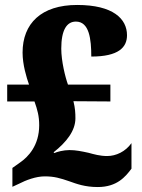

<svg xmlns="http://www.w3.org/2000/svg" viewBox="-20 -744 571 774"><path d="M374 10C452 10 486 -32 510 -64V-167C486 -133 448 -115 412 -115C383 -115 359 -122 337 -128C309 -134 286 -139 260 -139C236 -139 210 -132 199 -127L196 -130C248 -171 284 -217 284 -267C284 -288 283 -308 276 -336L425 -335V-403H254C243 -433 227 -498 227 -548C227 -623 249 -657 286 -657C340 -657 348 -586 348 -516C458 -516 492 -553 492 -602C492 -668 436 -724 291 -724C146 -724 71 -649 71 -532C71 -483 87 -431 97 -403H9V-335H119C131 -301 138 -276 138 -239C138 -157 93 -111 61 -89L30 -67V9L56 -3C85 -18 125 -33 160 -33C199 -33 222 -26 260 -13C288 -3 322 10 374 10Z"/></svg>

Font: Noto Serif Tamil SemiCondensed Black
Style: Regular
Weight: 900
Width: 4
Designer: Indian Type Foundry, Tom Grace, and the Monotype Design Team
Foundry: Monotype Imaging Inc.
Version: Version 2.004